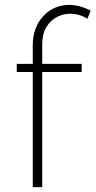

<svg xmlns="http://www.w3.org/2000/svg" viewBox="-20 -771 394 791"><path d="M154 0H115V-474.5H49V-508H115V-584.5Q115 -657.5 158 -704.2Q201 -751 268.5 -751Q314 -748.5 353.5 -727L340 -694Q306 -714.5 269 -714.5Q241.5 -714.5 215 -701.2Q188.5 -688 171.2 -660Q154 -632 154 -587.5V-508H316.5V-474.5H154Z"/></svg>

Font: Argentum Novus ExtraLight
Style: Regular
Weight: 250
Designer: Julieta Ulanovsky (font) & Cristiano Sobral (main changes)
Foundry: Julieta Ulanovsky (font) & Cristiano Sobral (main changes)
Version: Version 3.00;November 27, 2020;FontCreator 13.0.0.2655 64-bi